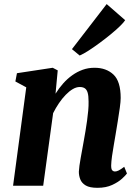

<svg xmlns="http://www.w3.org/2000/svg" viewBox="-20 -888 658 918"><path d="M245.5 -440Q262 -466.5 282 -489Q302 -511.5 325.5 -528.2Q349 -545 375.5 -554.5Q402 -564 432 -564Q488 -564 522.5 -531.5Q557 -499 557 -419.5Q557 -403 552.8 -372.2Q548.5 -341.5 543 -307.8Q537.5 -274 533 -247Q529 -221.5 524 -194Q519 -166.5 515.5 -140.8Q512 -115 511.5 -96.5Q511.5 -78.5 517 -73.2Q522.5 -68 529 -68Q537.5 -68 547.5 -73Q557.5 -78 574 -90.5L587 -58.5Q582 -51 564 -34.2Q546 -17.5 516.5 -3.8Q487 10 446 10Q409 10 390 -1.2Q371 -12.5 364 -30.2Q357 -48 357 -67Q357.5 -78.5 359.8 -95.5Q362 -112.5 365.8 -133Q369.5 -153.5 373.5 -175.2Q377.5 -197 381 -217Q384.5 -238 388.8 -261.8Q393 -285.5 396.2 -310.2Q399.5 -335 401.8 -358.8Q404 -382.5 403.5 -403Q403.5 -430.5 399 -445.2Q394.5 -460 385.2 -466Q376 -472 361 -472Q345 -472 328 -462Q311 -452 294 -434.5Q277 -417 261.8 -394.5Q246.5 -372 234 -347L186.5 0H42.5L105.5 -470.5L53.5 -498.5L61 -538L232 -564L256 -551.5ZM324 -653 490 -868.5 578.5 -791.5Q572 -781 553.8 -763.2Q535.5 -745.5 509.8 -724.2Q484 -703 456.5 -682.8Q429 -662.5 403.8 -646.2Q378.5 -630 361 -622.5Z"/></svg>

Font: Merriweather 28pt ExtraBold
Style: Italic
Weight: 800
Italic angle: -7.8°
Version: Version 2.101